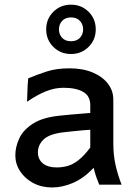

<svg xmlns="http://www.w3.org/2000/svg" viewBox="-20 -806 606 838"><path d="M208 12.2Q161.1 12.2 124.8 -7.3Q88.4 -26.9 67.6 -58.8Q46.9 -90.8 46.9 -127.9Q46.9 -165 64.2 -202.1Q81.5 -239.3 124.3 -266.6Q167 -293.9 242.2 -301.3Q259.3 -303.2 286.6 -305.7Q314 -308.1 339.1 -310.1Q364.3 -312 374 -313V-346.7Q374 -387.2 343 -405Q312 -422.9 256.8 -422.9Q218.3 -422.9 179.7 -407.2Q141.1 -391.6 98.1 -361.8Q98.6 -372.6 99.1 -391.8Q99.6 -411.1 100.6 -431.2Q101.6 -451.2 103 -463.9Q141.1 -480 183.6 -493.9Q226.1 -507.8 283.2 -507.8Q341.3 -507.8 384.3 -489.7Q427.2 -471.7 450.9 -440.9Q474.6 -410.2 474.6 -371.1V-180.7Q474.6 -127.9 484.6 -84.5Q494.6 -41 510.7 0H413.1Q408.2 -11.2 401.1 -31Q394 -50.8 388.7 -73.7Q346.2 -28.3 299.3 -8.1Q252.4 12.2 208 12.2ZM227.1 -75.2Q251 -75.2 273.9 -81.3Q296.9 -87.4 321.3 -106Q345.7 -124.5 374 -162.1V-239.7Q362.3 -239.3 339.1 -237.1Q315.9 -234.9 291.7 -232.4Q267.6 -230 252.4 -228Q193.4 -220.2 169.4 -196.5Q145.5 -172.9 145.5 -141.1Q145.5 -110.4 167.2 -92.8Q189 -75.2 227.1 -75.2ZM342.8 -677.7Q342.8 -699.7 328.9 -714.8Q314.9 -730 290 -730Q265.1 -730 251.2 -714.8Q237.3 -699.7 237.3 -677.7Q237.3 -655.8 251.2 -640.9Q265.1 -626 290 -626Q314.9 -626 328.9 -640.9Q342.8 -655.8 342.8 -677.7ZM181.6 -677.7Q181.6 -723.6 212.9 -754.6Q244.1 -785.6 290 -785.6Q335.4 -785.6 366.7 -754.6Q397.9 -723.6 397.9 -677.7Q397.9 -632.3 366.7 -601.3Q335.4 -570.3 290 -570.3Q244.1 -570.3 212.9 -601.3Q181.6 -632.3 181.6 -677.7Z"/></svg>

Font: Kanchenjunga Medium
Style: Regular
Weight: 500
Version: Version 2.001